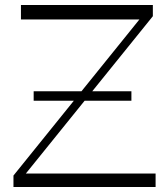

<svg xmlns="http://www.w3.org/2000/svg" viewBox="-20 -750 670 770"><path d="M115 -346V-384H507V-346ZM34 0V-46L569 -709L561 -672H64V-730H593V-685L61 -26L66 -54H604V0Z"/></svg>

Font: Savate ExtraLight
Style: Regular
Weight: 200
Designer: Max Esnée
Foundry: Plomb Type
Version: Version 2.000